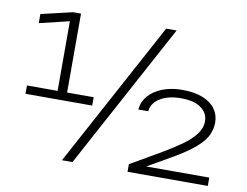

<svg xmlns="http://www.w3.org/2000/svg" viewBox="-80 -863 1255 975"><g transform="rotate(10 547.5 -375.0)"><path d="M262 -750V-343H399V-300H55V-343H213V-702L59 -665V-712L221 -750ZM701 -750H755L350 0H296ZM633 -321Q637 -362 663.5 -392.5Q690 -423 735 -440.5Q780 -458 836 -458Q900 -458 943 -440.5Q986 -423 1007.5 -392.5Q1029 -362 1029 -323Q1029 -292 1015.5 -260.5Q1002 -229 961 -192.5Q920 -156 836 -108L723 -43H1048V0H634V-39L794 -132Q845 -162 886.5 -191.5Q928 -221 952.5 -253Q977 -285 977 -321Q977 -362 941.5 -388.5Q906 -415 836 -415Q773 -415 731 -390Q689 -365 684 -321Z"/></g></svg>

Font: Bounded
Style: Regular
Weight: 200
Designer: Vlad Churkin
Version: Version 1.0